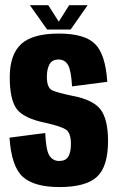

<svg xmlns="http://www.w3.org/2000/svg" viewBox="-20 -734 466 758"><path d="M215 4.5Q115 4.5 70 -36Q25 -76.5 17.5 -190.5L158.5 -209Q161.5 -140.5 175.2 -119.5Q189 -98.5 213.5 -98.5Q239 -98.5 249.5 -115.5Q260 -132.5 260 -165.5Q260 -211 238.8 -223.5Q217.5 -236 160 -249Q74 -266.5 46.2 -303.5Q18.5 -340.5 18.5 -429Q18.5 -518.5 63.5 -560Q108.5 -601.5 212 -601.5Q314 -601.5 355.2 -560.5Q396.5 -519.5 403.5 -411L264.5 -393Q261 -455 248.8 -477Q236.5 -499 211 -499Q186 -499 175.5 -480.2Q165 -461.5 165 -430.5Q165 -386.5 187 -377Q209 -367.5 264.5 -356Q347.5 -340.5 377 -301.8Q406.5 -263 406.5 -177Q406.5 -76 362.5 -35.8Q318.5 4.5 215 4.5ZM166 -617.5 98 -713.5H170.5L212 -648.5L253 -713.5H326L259 -617.5Z"/></svg>

Font: Anybody Condensed Regular
Style: Bold
Weight: 700
Width: 3
Designer: Tyler Finck
Foundry: Etcetera Type Company
Version: Version 1.010; ttfautohint (v1.8.3) -l 8 -r 50 -G 200 -x 14 